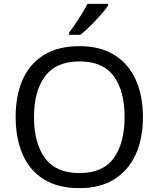

<svg xmlns="http://www.w3.org/2000/svg" viewBox="-20 -964 821 994"><path d="M720 -358Q720 -247 682.5 -164.5Q645 -82 572 -36Q499 10 391 10Q280 10 206.5 -36Q133 -82 97 -165Q61 -248 61 -359Q61 -469 97 -551Q133 -633 206.5 -679Q280 -725 392 -725Q499 -725 572 -679.5Q645 -634 682.5 -551.5Q720 -469 720 -358ZM156 -358Q156 -223 213 -145.5Q270 -68 391 -68Q513 -68 569 -145.5Q625 -223 625 -358Q625 -493 569 -569.5Q513 -646 392 -646Q271 -646 213.5 -569.5Q156 -493 156 -358ZM539 -934Q527 -916 502 -887.5Q477 -859 448.5 -830.5Q420 -802 396 -784H338V-796Q353 -815 370.5 -841Q388 -867 405 -894.5Q422 -922 433 -944H539Z"/></svg>

Font: Noto Sans Mende Kikakui
Style: Regular
Weight: 400
Designer: Monotype Design Team
Foundry: Monotype Imaging Inc.
Version: Version 2.003; ttfautohint (v1.8.4.7-5d5b)